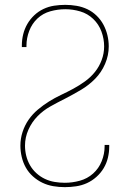

<svg xmlns="http://www.w3.org/2000/svg" viewBox="-20 -763 540 791"><path d="M247 8Q223 8 199.5 4Q176 0 155 -10Q134 -20 116 -36Q98 -52 86.5 -72.5Q75 -93 69.5 -116.5Q64 -140 64 -163Q64 -192 73 -219.5Q82 -247 98 -270Q114 -293 136 -311.5Q158 -330 182 -345Q206 -360 231.5 -372Q257 -384 282 -397.5Q307 -411 330.5 -428Q354 -445 371.5 -467Q389 -489 399 -516Q409 -543 409 -572Q409 -603 398 -633Q387 -663 364 -685Q341 -707 310.5 -716Q280 -725 249 -725Q218 -725 187.5 -716.5Q157 -708 134.5 -687Q112 -666 100.5 -636Q89 -606 89 -575Q89 -574 89 -572.5Q89 -571 89 -569H70Q70 -571 70 -572.5Q70 -574 70 -576Q70 -599 75.5 -621.5Q81 -644 92.5 -664Q104 -684 121 -700Q138 -716 159 -726Q180 -736 203 -739.5Q226 -743 249 -743Q272 -743 295.5 -739Q319 -735 340 -725Q361 -715 378 -698.5Q395 -682 406 -661.5Q417 -641 422.5 -618Q428 -595 428 -572Q428 -535 413 -500Q398 -465 372 -438.5Q346 -412 314 -393Q282 -374 249 -357L247 -356Q217 -341 187.5 -324.5Q158 -308 134.5 -284Q111 -260 97 -228.5Q83 -197 83 -163Q83 -142 88 -121.5Q93 -101 103.5 -82.5Q114 -64 130 -49.5Q146 -35 165 -26Q184 -17 205 -13.5Q226 -10 247 -10Q278 -10 309 -18.5Q340 -27 363.5 -48Q387 -69 399 -99Q411 -129 411 -160Q411 -161 411 -162.5Q411 -164 411 -166H430Q430 -164 430 -162.5Q430 -161 430 -159Q430 -136 424.5 -113Q419 -90 407 -70Q395 -50 377 -34Q359 -18 338 -8.5Q317 1 293.5 4.5Q270 8 247 8Z"/></svg>

Font: Zed Mono Thin
Style: Regular
Weight: 100
Monospace: yes
Designer: Belleve Invis
Foundry: Belleve Invis
Version: Version 1.0.0; ttfautohint (v1.8.4)